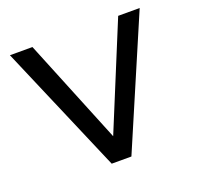

<svg xmlns="http://www.w3.org/2000/svg" viewBox="-95 -603 722 705"><g transform="rotate(-20 265.5 -251.0)"><path d="M227 0 12 -502H100L280 -60H253L435 -502H519L304 0Z"/></g></svg>

Font: Mulish ExtraLight
Style: Regular
Weight: 400
Version: Version 3.603